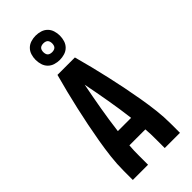

<svg xmlns="http://www.w3.org/2000/svg" viewBox="-303 -1045 1106 1106"><g transform="rotate(-45 250.0 -492.0)"><path d="M58 0V-74Q58 -130 64.5 -185.5Q71 -241 80.5 -296.5Q90 -352 101 -407Q112 -462 124.5 -517Q137 -572 150.5 -626.5Q164 -681 179 -735H321Q336 -681 349.5 -626.5Q363 -572 375.5 -517Q388 -462 399 -407Q410 -352 419.5 -296.5Q429 -241 435.5 -185.5Q442 -130 442 -74V0H318V-74Q318 -94 317.5 -114.5Q317 -135 315 -155H185Q183 -135 182.5 -114.5Q182 -94 182 -74V0ZM196 -260H304Q294 -341 280 -422Q266 -503 250 -584Q234 -503 220 -422Q206 -341 196 -260ZM250 -786Q230 -786 210.5 -792Q191 -798 177 -812Q163 -826 157 -845.5Q151 -865 151 -885Q151 -905 157 -924.5Q163 -944 177 -958Q191 -972 210.5 -978Q230 -984 250 -984Q270 -984 289.5 -978Q309 -972 323 -958Q337 -944 343 -924.5Q349 -905 349 -885Q349 -865 343 -845.5Q337 -826 323 -812Q309 -798 289.5 -792Q270 -786 250 -786ZM250 -849Q257 -849 264.5 -851Q272 -853 277 -858Q282 -863 284 -870.5Q286 -878 286 -885Q286 -892 284 -899.5Q282 -907 277 -912Q272 -917 264.5 -919Q257 -921 250 -921Q243 -921 235.5 -919Q228 -917 223 -912Q218 -907 216 -899.5Q214 -892 214 -885Q214 -878 216 -870.5Q218 -863 223 -858Q228 -853 235.5 -851Q243 -849 250 -849Z"/></g></svg>

Font: Iosevka Curly Extrabold
Style: Regular
Weight: 800
Monospace: yes
Designer: Belleve Invis
Foundry: Belleve Invis
Version: Version 22.1.2; ttfautohint (v1.8.4)